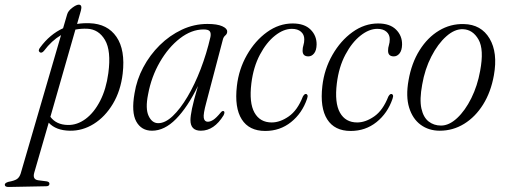

<svg xmlns="http://www.w3.org/2000/svg" viewBox="-126 -538 2109 802"><path d="M58 -326Q48.5 -314.5 40.5 -319.5Q31 -326.5 42 -340Q82 -394.5 137.5 -420L154.5 -478Q158.5 -492.5 175.8 -505.5Q193 -518.5 203 -518.5Q218.5 -518.5 212 -494L196 -438Q221.5 -442 248.5 -441Q323 -438.5 360.5 -384Q398 -329.5 386.5 -230.5Q378 -158.5 345.5 -104.2Q313 -50 265.8 -20.5Q218.5 9 165.5 8Q107.5 7 77.5 -25.5L17 183.5Q9 211.5 33.5 215L69 219.5Q80.5 221.5 80.5 229.5Q80.5 240 66.5 240L-89 243Q-106 243.5 -106 233.5Q-106 226 -90.5 221.5Q-65.5 217 -55 209.8Q-44.5 202.5 -39.5 186.5L129 -391.5Q89.5 -368 58 -326ZM157 -16Q196 -15 231.5 -41.2Q267 -67.5 292.2 -116.5Q317.5 -165.5 326.5 -232.5Q339 -326 312.5 -371Q286 -416 238 -418Q213 -419 189 -414.5L84.5 -50Q109 -17 157 -16Z M735.5 -109Q722.5 -61.5 725.2 -45.5Q728 -29.5 742 -29.5Q752.5 -29.5 765 -37.5Q777.5 -45.5 796 -68Q802.5 -76 808 -74Q815 -71 808 -56.5Q768.5 8 713 8Q669.5 8 669.5 -36.5Q669.5 -52.5 676 -84.5Q682.5 -116.5 701 -179Q657.5 -90 609.2 -41Q561 8 509 8Q464.5 8 443.2 -30.5Q422 -69 436 -148.5Q445 -205 472.5 -256.8Q500 -308.5 541.2 -349.2Q582.5 -390 633.5 -414Q684.5 -438 740.5 -438Q781 -438 802.2 -428.5Q823.5 -419 823 -406Q823 -396.5 815.2 -390Q807.5 -383.5 805 -373ZM492.5 -143.5Q480.5 -84 494.8 -53.8Q509 -23.5 535 -23.5Q564 -23.5 595.5 -53.2Q627 -83 657.2 -134Q687.5 -185 712.2 -249.5Q737 -314 753 -383.5Q756 -399 750.5 -407Q745 -415 724.5 -415Q674 -415 625.8 -377.8Q577.5 -340.5 541.8 -278.8Q506 -217 492.5 -143.5Z M1093 -417.5Q1058.5 -417.5 1022.8 -389.2Q987 -361 959.8 -309.8Q932.5 -258.5 924 -190Q914 -108.5 937 -67.5Q960 -26.5 1009 -26.5Q1044 -26.5 1080.2 -51.8Q1116.5 -77 1139 -134.5Q1145.5 -146 1151.5 -145.5Q1156 -145.5 1158.2 -140.8Q1160.5 -136 1156.5 -125Q1136 -65 1089.8 -28Q1043.5 9 982 9Q914.5 9 883.8 -39.5Q853 -88 863.5 -179Q871.5 -249 905.5 -308.5Q939.5 -368 989.5 -404Q1039.5 -440 1096.5 -440Q1145.5 -440 1171.2 -414.5Q1197 -389 1196.5 -352Q1196 -327.5 1186 -315Q1176 -302.5 1162 -302.5Q1137.5 -302.5 1138 -327Q1138 -338.5 1141.5 -349.5Q1145 -360.5 1145 -374Q1145 -393.5 1131.2 -405.5Q1117.5 -417.5 1093 -417.5Z M1450 -417.5Q1415.5 -417.5 1379.8 -389.2Q1344 -361 1316.8 -309.8Q1289.5 -258.5 1281 -190Q1271 -108.5 1294 -67.5Q1317 -26.5 1366 -26.5Q1401 -26.5 1437.2 -51.8Q1473.5 -77 1496 -134.5Q1502.5 -146 1508.5 -145.5Q1513 -145.5 1515.2 -140.8Q1517.5 -136 1513.5 -125Q1493 -65 1446.8 -28Q1400.5 9 1339 9Q1271.5 9 1240.8 -39.5Q1210 -88 1220.5 -179Q1228.5 -249 1262.5 -308.5Q1296.5 -368 1346.5 -404Q1396.5 -440 1453.5 -440Q1502.5 -440 1528.2 -414.5Q1554 -389 1553.5 -352Q1553 -327.5 1543 -315Q1533 -302.5 1519 -302.5Q1494.5 -302.5 1495 -327Q1495 -338.5 1498.5 -349.5Q1502 -360.5 1502 -374Q1502 -393.5 1488.2 -405.5Q1474.5 -417.5 1450 -417.5Z M1811.5 -437.5Q1884 -436 1919 -377Q1954 -318 1937 -223.5Q1924.5 -153.5 1892 -101.5Q1859.5 -49.5 1812.8 -20.8Q1766 8 1711 8Q1665 8 1631.2 -16.8Q1597.5 -41.5 1583 -88.5Q1568.5 -135.5 1580.5 -202.5Q1593 -274.5 1626.5 -328Q1660 -381.5 1707.8 -410.2Q1755.5 -439 1811.5 -437.5ZM1716 -13.5Q1750 -13.5 1783.5 -44.8Q1817 -76 1842.8 -128Q1868.5 -180 1879.5 -241.5Q1896.5 -331 1872.8 -372.8Q1849 -414.5 1808 -416Q1773.5 -417.5 1738.2 -386.2Q1703 -355 1675.8 -302Q1648.5 -249 1637.5 -184.5Q1626 -122.5 1634.2 -85Q1642.5 -47.5 1664.5 -30.5Q1686.5 -13.5 1716 -13.5Z"/></svg>

Font: Fraunces 144pt S050 Light
Style: Italic
Weight: 300
Italic angle: -16°
Version: Version 1.000; ttfautohint (v1.8.3)